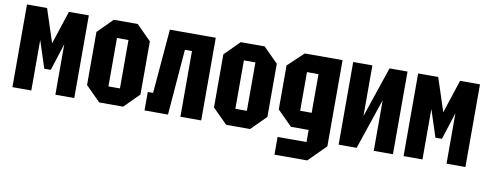

<svg xmlns="http://www.w3.org/2000/svg" viewBox="-60 -851 3261 1281"><g transform="rotate(10 1570.5 -210.0)"><path d="M36 0V-560H172L246 -334L320 -560H455V0H327V-342L268 -158H224L164 -342V0Z M524 -100V-460L624 -560H786L886 -460V-100L786 0H624ZM666 -116H744V-444H666Z M1315 -560V0H1174V-445H1126L1090 0H931V-125H967L1004 -560Z M1384 -100V-460L1484 -560H1646L1746 -460V-100L1646 0H1484ZM1526 -116H1604V-444H1526Z M1836 140V20H2032V-62H1912L1812 -162V-460L1918 -560H2174V24L2058 140ZM1954 -440V-178H2032V-440Z M2614 0H2484V-343L2368 0H2246V-560H2376V-217L2492 -560H2614Z M2686 0V-560H2822L2896 -334L2970 -560H3105V0H2977V-342L2918 -158H2874L2814 -342V0Z"/></g></svg>

Font: Tektur Condensed SemiBold
Style: Regular
Weight: 600
Width: 3
Designer: Adam Jagosz
Foundry: Adam Jagosz
Version: Version 1.005;gftools[0.9.30]